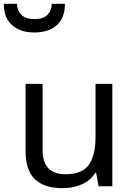

<svg xmlns="http://www.w3.org/2000/svg" viewBox="-55 -975 693 1005"><path d="M533 -536V0H461L448 -71H444Q418 -29 372 -9.5Q326 10 274 10Q177 10 128 -36.5Q79 -83 79 -185V-536H168V-191Q168 -63 287 -63Q376 -63 410.5 -113Q445 -163 445 -257V-536ZM125 -805Q52 -805 8.5 -843Q-35 -881 -35 -955H34Q34 -921 56.5 -898Q79 -875 125 -875Q172 -875 194 -898Q216 -921 216 -955H285Q285 -881 242 -843Q199 -805 125 -805Z"/></svg>

Font: Noto Sans Tifinagh SIL
Style: Regular
Weight: 400
Designer: JamraPatel
Foundry: JamraPatel LLC
Version: Version 2.006; ttfautohint (v1.8.4.7-5d5b)